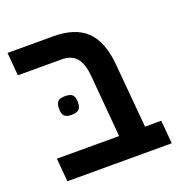

<svg xmlns="http://www.w3.org/2000/svg" viewBox="-112 -719 823 829"><g transform="rotate(-20 300.0 -304.5)"><path d="M216.5 -503H16L7 -609H216.5Q318 -609 369.5 -558.8Q421 -508.5 430 -401.5L456 -107H530.5L540 0H60.5L51 -107H337L312.5 -391.5Q307.5 -450.5 284.2 -476.8Q261 -503 216.5 -503ZM133.5 -306Q133.5 -329.5 143 -339.2Q152.5 -349 176 -349Q200 -349 210 -339.2Q220 -329.5 220 -306Q220 -282.5 210 -272.8Q200 -263 176 -263Q152.5 -263 143 -272.8Q133.5 -282.5 133.5 -306Z"/></g></svg>

Font: JuliaMono SemiBold
Style: Italic
Weight: 600
Italic angle: -9°
Monospace: yes
Designer: cormullion
Foundry: corm
Version: Version 0.056; ttfautohint (v1.8.4)